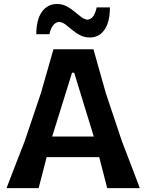

<svg xmlns="http://www.w3.org/2000/svg" viewBox="-20 -966 751 986"><path d="M13.5 0Q36 -58 60.2 -121.2Q84.5 -184.5 107 -241.5L189.5 -486Q208.5 -551 223.5 -604.2Q238.5 -657.5 254.5 -713H460Q475.5 -658 490.5 -604.5Q505.5 -551 524 -486L606 -241Q629 -181 652.8 -119Q676.5 -57 698 0H530.5Q520.5 -38.5 510.2 -79Q500 -119.5 489.5 -159H219.5Q209.5 -119 199 -79Q188.5 -39 178.5 0ZM350 -592.5 248 -265H461.5L361 -592.5ZM442.5 -773.5Q414 -773.5 391.8 -785Q369.5 -796.5 351 -812.2Q332.5 -828 316.2 -840.2Q300 -852.5 283.5 -853.5Q264.5 -851.5 252 -834.8Q239.5 -818 234 -790.5H166.5Q166.5 -865 195.2 -905.2Q224 -945.5 272.5 -945.5Q299.5 -945.5 321.8 -933.8Q344 -922 362.8 -906.2Q381.5 -890.5 397.8 -878.2Q414 -866 429.5 -865Q448.5 -867 459.5 -883.5Q470.5 -900 476.5 -928H544.5Q544.5 -853.5 516.8 -813.5Q489 -773.5 442.5 -773.5Z"/></svg>

Font: Commissioner Loud SemiBold
Style: Regular
Weight: 600
Designer: Kostas Bartsokas
Foundry: Kostas Bartsokas
Version: Version 1.000; ttfautohint (v1.8.3)